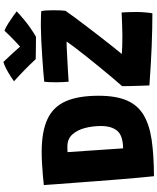

<svg xmlns="http://www.w3.org/2000/svg" viewBox="85 -1020 950 1161"><g transform="rotate(-90 560.5 -439.0)"><path d="M76 16.5Q73 -10.5 68 -65Q63 -119.5 57.2 -189Q51.5 -258.5 46 -332Q40.5 -405.5 35.5 -471.8Q30.5 -538 27 -585.5Q23.5 -633 22.5 -649.5Q44.5 -652 78.2 -655Q112 -658 149.8 -660.2Q187.5 -662.5 222 -662.5Q346.5 -662.5 421.2 -627.5Q496 -592.5 529.2 -516.8Q562.5 -441 562.5 -318.5Q562.5 -212.5 533.8 -146.8Q505 -81 445.5 -45.8Q386 -10.5 294 2.8Q202 16 76 16.5ZM244.5 -170Q322.5 -171.5 351 -206Q379.5 -240.5 379.5 -304.5Q379.5 -354 367.5 -400.5Q355.5 -447 328.5 -477Q301.5 -507 255.5 -507Q247 -507 237.5 -506.8Q228 -506.5 221.5 -506Q225 -458 229 -398.5Q233 -339 237 -279.2Q241 -219.5 244.5 -170ZM1061 7Q972.5 7 864 2.8Q755.5 -1.5 625 -11Q624 -28.5 623 -59.8Q622 -91 621.2 -123.2Q620.5 -155.5 620.5 -176Q643 -201 674 -238Q705 -275 739 -316.5Q773 -358 804.2 -397.5Q835.5 -437 858.5 -467.5Q881.5 -498 890.5 -512Q878 -512 849.2 -510.8Q820.5 -509.5 784 -507.5Q747.5 -505.5 711.2 -503.5Q675 -501.5 647.5 -499.5Q646 -513.5 645 -534.8Q644 -556 644 -575Q644 -596.5 644.8 -615.2Q645.5 -634 647 -647Q670 -649.5 710.2 -652.8Q750.5 -656 799 -659.2Q847.5 -662.5 895.8 -664.8Q944 -667 983 -667.5Q995 -667.5 1013.5 -667.2Q1032 -667 1049.2 -666.5Q1066.5 -666 1074.5 -665Q1077.5 -651 1078.5 -631.2Q1079.5 -611.5 1079.5 -592Q1079.5 -537.5 1076 -518.5Q1061.5 -497 1035.2 -461.5Q1009 -426 977.2 -384.5Q945.5 -343 913.8 -302Q882 -261 855.8 -228.2Q829.5 -195.5 815 -178Q828.5 -176.5 858 -175.5Q887.5 -174.5 923.5 -174.5Q955 -174.5 992 -176Q1029 -177.5 1066 -179Q1067 -165 1068 -140.5Q1069 -116 1069 -90.5Q1069 -60.5 1066.2 -32.2Q1063.5 -4 1061 7ZM956 -887.5Q975 -880.5 1000.8 -864Q1026.5 -847.5 1047.5 -832.5Q1068.5 -817.5 1073 -813.5Q1015.5 -760.5 975.5 -733Q935.5 -705.5 919.5 -697Q908 -697 882.2 -697.2Q856.5 -697.5 829 -697.8Q801.5 -698 784 -698.5Q751.5 -733.5 719 -765.2Q686.5 -797 650 -830Q661.5 -838.5 681.8 -851.5Q702 -864.5 724.8 -876.5Q747.5 -888.5 767 -894Q797 -863 822.5 -834.8Q848 -806.5 859.5 -793Q868.5 -801 885 -816.5Q901.5 -832 920.8 -851Q940 -870 956 -887.5Z"/></g></svg>

Font: Grandstander ExtraBold
Style: Regular
Weight: 800
Designer: Tyler Finck
Foundry: Etcetera Type Co
Version: Version 1.200; ttfautohint (v1.8.3)